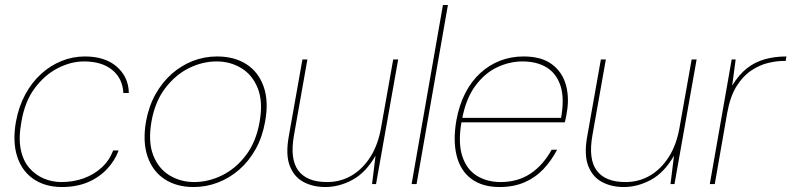

<svg xmlns="http://www.w3.org/2000/svg" viewBox="-20 -740 3182 772"><path d="M229 12Q162 12 115 -20Q68 -52 49 -111Q30 -170 44 -250Q55 -311 81.5 -360Q108 -409 145.5 -443Q183 -477 228 -495Q273 -513 321 -513Q403 -513 450 -471.5Q497 -430 498 -366H476Q473 -425 431 -459Q389 -493 318 -493Q266 -493 213.5 -466.5Q161 -440 120.5 -386.5Q80 -333 66 -250Q54 -185 63.5 -139Q73 -93 98 -64.5Q123 -36 156.5 -22Q190 -8 226 -8Q275 -8 316.5 -23Q358 -38 389 -66.5Q420 -95 435 -135H457Q442 -94 410 -60Q378 -26 332.5 -7Q287 12 229 12Z M758 12Q690 12 642 -19.5Q594 -51 573.5 -110Q553 -169 567 -251Q578 -312 605 -360.5Q632 -409 670.5 -443Q709 -477 755.5 -495Q802 -513 853 -513Q922 -513 970.5 -482Q1019 -451 1040 -392Q1061 -333 1046 -251Q1035 -189 1008 -140.5Q981 -92 942 -58Q903 -24 856 -6Q809 12 758 12ZM761 -8Q818 -8 873 -35Q928 -62 969 -116Q1010 -170 1024 -251Q1038 -331 1016.5 -385Q995 -439 950.5 -466Q906 -493 851 -493Q794 -493 739.5 -466Q685 -439 644 -385Q603 -331 589 -251Q575 -170 596 -116Q617 -62 661.5 -35Q706 -8 761 -8Z M1288 12Q1238 12 1200 -8.5Q1162 -29 1145 -73.5Q1128 -118 1141 -191L1196 -501H1216L1162 -196Q1145 -100 1179.5 -54Q1214 -8 1295 -8Q1349 -8 1393.5 -34Q1438 -60 1469.5 -109.5Q1501 -159 1513 -231L1561 -501H1581L1492 0H1476L1490 -114Q1451 -46 1397.5 -17Q1344 12 1288 12Z M1635 0 1761 -720H1781L1655 0Z M1989 12Q1919 12 1875 -21Q1831 -54 1816 -114.5Q1801 -175 1815 -256Q1826 -317 1850.5 -365Q1875 -413 1911 -446Q1947 -479 1991 -496Q2035 -513 2085 -513Q2158 -513 2200 -481Q2242 -449 2256 -396.5Q2270 -344 2258 -282Q2257 -273 2255 -265.5Q2253 -258 2251 -248H1825L1828 -266H2236Q2250 -344 2234 -394Q2218 -444 2178.5 -468.5Q2139 -493 2081 -493Q2029 -493 1979 -469.5Q1929 -446 1891 -394.5Q1853 -343 1838 -261L1836 -252Q1821 -167 1838.5 -113Q1856 -59 1897 -33.5Q1938 -8 1993 -8Q2062 -8 2113 -42Q2164 -76 2198 -138H2220Q2197 -94 2165 -60Q2133 -26 2089 -7Q2045 12 1989 12Z M2488 12Q2438 12 2400 -8.5Q2362 -29 2345 -73.5Q2328 -118 2341 -191L2396 -501H2416L2362 -196Q2345 -100 2379.5 -54Q2414 -8 2495 -8Q2549 -8 2593.5 -34Q2638 -60 2669.5 -109.5Q2701 -159 2713 -231L2761 -501H2781L2692 0H2676L2690 -114Q2651 -46 2597.5 -17Q2544 12 2488 12Z M2834 0 2922 -501H2938L2924 -396Q2951 -440 2983.5 -465.5Q3016 -491 3056 -502Q3096 -513 3142 -513L3139 -495H3130Q3103 -495 3069 -487Q3035 -479 3001.5 -457Q2968 -435 2942 -394Q2916 -353 2904 -286L2854 0Z"/></svg>

Font: DM Sans 17pt Thin
Style: Italic
Weight: 250
Italic angle: -10°
Version: Version 4.004;gftools[0.9.30]